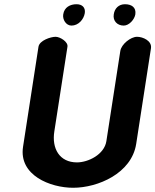

<svg xmlns="http://www.w3.org/2000/svg" viewBox="-20 -881 734 908"><path d="M243 -707C220 -707 167 -690 162 -660L89 -187C68 -52 218 7 326 7C443 7 602 -61 624 -200L694 -653C699 -688 656 -707 628 -707C598 -707 554 -672 549 -640L483 -213C473 -150 397 -113 344 -113C261 -113 224 -179 237 -260L299 -660C303 -683 264 -707 243 -707ZM279 -813C275 -789 292 -760 318 -760C351 -760 376 -789 381 -819C385 -846 368 -861 342 -861C312 -861 284 -847 279 -813ZM518 -813C513 -783 534 -760 565 -760C591 -760 616 -789 620 -813C625 -847 601 -861 571 -861C542 -861 522 -842 518 -813Z"/></svg>

Font: Asimov Print
Style: Regular
Weight: 500
Designer: Google
Version: Version 2.000980: 2014